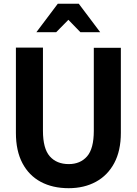

<svg xmlns="http://www.w3.org/2000/svg" viewBox="-20 -978 718 1008"><path d="M340.5 10Q256.5 10 194.2 -23.2Q132 -56.5 97.8 -121.2Q63.5 -186 63.5 -280.5V-728H205.5V-291Q205.5 -198 241.5 -157.2Q277.5 -116.5 341 -116.5Q401.5 -116.5 437 -157Q472.5 -197.5 472.5 -291V-727H614.5V-280.5Q614.5 -187 580 -122.2Q545.5 -57.5 483.8 -23.8Q422 10 340.5 10ZM171 -809 283.5 -958.5H393.5L506 -809H402L339 -874L275 -809Z"/></svg>

Font: Spline Sans SemiBold
Style: Regular
Weight: 600
Designer: Eben Sorkin, Mirko Velimirovic
Foundry: Sorkin Type
Version: Version 1.000; ttfautohint (v1.8.3)